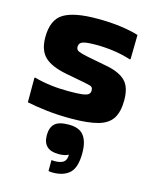

<svg xmlns="http://www.w3.org/2000/svg" viewBox="-116 -578 742 931"><g transform="rotate(15 254.5 -112.5)"><path d="M38 -147Q116 -125 211 -125Q257 -125 280 -128Q303 -131 311 -138Q319 -145 319 -157Q319 -174 306.5 -178Q294 -182 257 -189L178 -204Q102 -219 68.5 -251.5Q35 -284 35 -349Q35 -437 87.5 -469Q140 -501 255 -501Q324 -501 376.5 -493.5Q429 -486 464 -475L462 -354L459 -351Q378 -377 282 -377Q235 -377 216.5 -370.5Q198 -364 198 -345Q198 -335 203.5 -329Q209 -323 229 -317.5Q249 -312 292 -304L365 -290Q426 -277 455 -247Q484 -217 484 -152Q484 -95 463 -61.5Q442 -28 392.5 -14Q343 0 256 0Q190 0 134.5 -6.5Q79 -13 35 -22V-145ZM219 219Q225 220 233 220Q263 220 278 209.5Q293 199 293 173L292 172Q275 182 243 182Q165 182 165 108Q165 70 185 50.5Q205 31 256 31Q309 31 331.5 61Q354 91 354 147Q354 220 324 248Q294 276 239 276Q234 276 229 275.5Q224 275 218 274V220Z"/></g></svg>

Font: Bakbak One
Style: Regular
Weight: 400
Designer: Saumya Kishore and Sanchit Sawaria
Foundry: A Good Feeling
Version: Version 1.003; ttfautohint (v1.8.3)